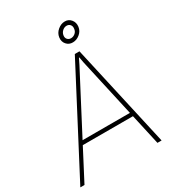

<svg xmlns="http://www.w3.org/2000/svg" viewBox="-236 -1032 1047 1154"><g transform="rotate(-30 288.0 -455.5)"><path d="M130.9 -238.8H459.5L370.1 -639.2L362.8 -679.2H359.9L340.3 -639.2ZM465.3 -212.4H117.2L6.3 0H-22.5L349.6 -710.9H381.8L541.5 0H512.7ZM421.9 -843.3Q424.8 -860.4 416 -871.6Q407.2 -882.8 391.1 -882.8Q375.5 -882.8 362.3 -871.1Q349.6 -859.4 346.7 -842.8Q343.8 -825.2 353.5 -814.5Q363.3 -803.7 378.9 -804.2Q394.5 -804.7 407.2 -815.4Q419.9 -826.2 421.9 -843.3ZM394.5 -910.6Q420.9 -911.1 437.5 -890.6Q454.1 -870.1 450.2 -841.8Q446.3 -813.5 423.8 -795.4Q401.4 -776.9 375 -776.9Q348.6 -776.4 331.5 -795.9Q314.5 -815.4 318.4 -843.8Q322.3 -872.1 345.2 -891.1Q368.2 -910.6 394.5 -910.6Z"/></g></svg>

Font: Roboto-ThinItalic
Style: Italic
Weight: 250
Italic angle: -12°
Designer: Google
Version: Version 1.100141; 2013; ttfautohint (v0.94.14-c901) -l 8 -r 